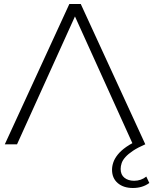

<svg xmlns="http://www.w3.org/2000/svg" viewBox="-20 -720 765 958"><path d="M65 0H4L326 -700H383L705 0H643L354 -638ZM643 218Q596 218 567.5 193.5Q539 169 539 127Q539 109 545.5 90Q552 71 567.5 51.5Q583 32 610 13Q637 -6 679 -24L705 0Q668 16 644 32Q620 48 606 63.5Q592 79 587 94Q582 109 582 123Q582 152 601 167Q620 182 649 182Q684 182 710 161L725 193Q691 218 643 218Z"/></svg>

Font: Montserrat-Alt1 Light
Style: Regular
Weight: 300
Designer: Differentunic
Foundry: Differentunic
Version: Version 7.222